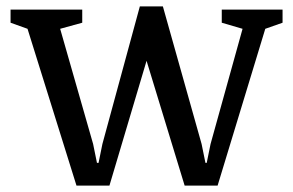

<svg xmlns="http://www.w3.org/2000/svg" viewBox="-20 -570 917 600"><path d="M168 -480 271 -120 283 -61H288L300 -120L417 -550H489L610 -120L622 -61H626L638 -120L738 -480L673 -499V-540H863V-499L809 -480L660 10H557L438 -380L322 10H219L66 -480L13 -499V-540H237V-499Z"/></svg>

Font: Domine
Style: Regular
Weight: 400
Designer: Pablo Impallari, Rodrigo Fuenzalida, Brenda Gallo
Foundry: Pablo Impallari, Rodrigo Fuenzalida, Brenda Gallo
Version: Version 2.000